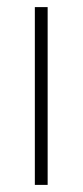

<svg xmlns="http://www.w3.org/2000/svg" viewBox="-20 -520 234 540"><path d="M114 0H78V-500H114Z"/></svg>

Font: Storia Sans Thin
Style: Regular
Weight: 100
Designer: Accademia di Belle Arti di Urbino and others
Foundry: Accademia di Belle Arti di Urbino and others.
Version: Version 60.001;May 25, 2020;FontCreator 12.0.0.2522 64-bit